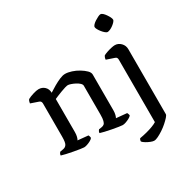

<svg xmlns="http://www.w3.org/2000/svg" viewBox="-200 -922 1299 1311"><g transform="rotate(-30 449.5 -266.0)"><path d="M210 0Q202 0 180 -3.5Q158 -7 130.5 -12Q103 -17 79 -22.5Q55 -28 43 -32Q43 -40 46.5 -46.5Q50 -53 53 -56L80 -61Q97 -64 106.5 -78.5Q116 -93 116 -139V-400Q116 -408 112.5 -414.5Q109 -421 100 -424L39 -445Q41 -458 43.5 -464Q46 -470 50 -474Q66 -483 93.5 -491.5Q121 -500 137 -500Q166 -500 185 -481.5Q204 -463 204 -434Q227 -449 253 -464Q279 -479 303.5 -489.5Q328 -500 347 -500Q369 -500 397 -491Q425 -482 450.5 -466.5Q476 -451 492.5 -434.5Q509 -418 509 -401V-120Q509 -100 505 -85Q501 -70 497 -64L581 -56Q583 -52 585.5 -46Q588 -40 588 -33Q582 -25 568 -17.5Q554 -10 539.5 -5Q525 0 514 0Q506 0 484 -3.5Q462 -7 435 -12Q408 -17 384.5 -22.5Q361 -28 349 -32Q349 -40 352.5 -46.5Q356 -53 359 -56L384 -60Q394 -62 401.5 -68Q409 -74 413.5 -90.5Q418 -107 418 -139V-366Q418 -376 407 -386.5Q396 -397 379.5 -405.5Q363 -414 348 -419Q333 -424 325 -424Q318 -424 302 -419.5Q286 -415 267 -407.5Q248 -400 231.5 -393.5Q215 -387 207 -383V-122Q207 -102 203 -86.5Q199 -71 194 -64L276 -56Q278 -52 280 -46Q282 -40 282 -33Q277 -25 263.5 -17.5Q250 -10 235 -5Q220 0 210 0ZM647 200Q637 200 620.5 193.5Q604 187 588 177.5Q572 168 565 159Q565 150 567.5 144.5Q570 139 572 137Q601 132 628 125Q655 118 677.5 109.5Q700 101 714 92V-400Q714 -408 711 -414.5Q708 -421 698 -424L636 -445Q637 -457 640.5 -464.5Q644 -472 646 -474Q657 -480 674.5 -486Q692 -492 710 -496Q728 -500 739 -500Q766 -500 786 -479.5Q806 -459 806 -430V82Q806 90 793.5 104Q781 118 762 135Q743 152 721 166.5Q699 181 679.5 190.5Q660 200 647 200ZM742 -602Q736 -602 725.5 -610.5Q715 -619 705 -631.5Q695 -644 688.5 -656Q682 -668 682 -675Q682 -683 691 -692.5Q700 -702 713 -710.5Q726 -719 739.5 -725.5Q753 -732 760 -732Q768 -732 777.5 -723.5Q787 -715 796 -702Q805 -689 811 -677Q817 -665 817 -656Q817 -650 808.5 -640.5Q800 -631 788 -622Q776 -613 763.5 -607.5Q751 -602 742 -602Z"/></g></svg>

Font: Texturina Medium 12pt
Style: Regular
Weight: 400
Version: Version 1.002